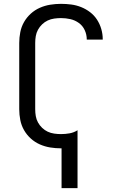

<svg xmlns="http://www.w3.org/2000/svg" viewBox="-20 -763 640 998"><path d="M300 215V8Q299 8 298.5 8Q298 8 297 8Q269 8 241 3.5Q213 -1 187 -12.5Q161 -24 140 -43Q119 -62 105 -86.5Q91 -111 85.5 -139Q80 -167 80 -195V-540Q80 -568 85.5 -596Q91 -624 105 -648.5Q119 -673 140 -692Q161 -711 187 -722.5Q213 -734 241 -738.5Q269 -743 297 -743Q324 -743 350.5 -739.5Q377 -736 402 -726Q427 -716 448.5 -699.5Q470 -683 484.5 -660.5Q499 -638 506.5 -612Q514 -586 514 -560Q514 -559 514 -558Q514 -557 514 -557H431Q431 -557 431 -557.5Q431 -558 431 -558Q431 -583 420.5 -606Q410 -629 390 -643.5Q370 -658 346 -663.5Q322 -669 297 -669Q280 -669 262 -666.5Q244 -664 228 -656.5Q212 -649 199 -636.5Q186 -624 177.5 -608.5Q169 -593 166 -575.5Q163 -558 163 -540V-195Q163 -177 166 -159.5Q169 -142 177.5 -126.5Q186 -111 199 -98.5Q212 -86 228 -78.5Q244 -71 262 -68.5Q280 -66 297 -66Q320 -66 342 -70Q364 -74 383 -86V215Z"/></svg>

Font: Iosevka Custom Extended
Style: Regular
Weight: 400
Width: 7
Monospace: yes
Designer: Belleve Invis
Foundry: Belleve Invis
Version: Version 11.2.4; ttfautohint (v1.8.4)